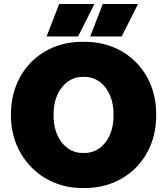

<svg xmlns="http://www.w3.org/2000/svg" viewBox="-20 -927 839 964"><path d="M372 -744 454 -907H277L214 -744ZM591 -744 673 -907H496L433 -744ZM35 -345C35 -144 186 17 392 17H407C615 17 764 -139 764 -343V-357C764 -561 615 -717 407 -717H392C183 -717 35 -561 35 -355ZM249 -345V-355C249 -468 316 -541 393 -541H406C484 -541 550 -468 550 -355V-345C550 -231 484 -159 406 -159H393C316 -159 249 -231 249 -345Z"/></svg>

Font: Fixel Display Black
Style: Regular
Weight: 900
Designer: AlfaBravo + MacPaw
Foundry: Kyrylo Tkachov, Marchela Mozhyna, Serhii Makarenko, Maria Weinstein, Zakhar Kryvoshyya
Version: Version 1.211